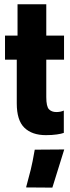

<svg xmlns="http://www.w3.org/2000/svg" viewBox="-20 -609 319 877"><path d="M2.9 -336.4H272.5V-446.3H2.9ZM56.6 -136.7Q56.6 -59.1 91.6 -25.4Q126.5 8.3 189.5 8.3Q218.3 8.3 239.7 5.1Q261.2 2 271.5 -2V-104Q264.2 -100.6 255.6 -98.9Q247.1 -97.2 237.3 -97.2Q215.8 -97.2 203.6 -109.9Q191.4 -122.6 191.4 -165.5V-589.4H60.1V-423.8L56.6 -418.5ZM219.2 248 273.4 73.7 138.7 74.7Q128.4 134.3 120.6 165.3Q112.8 196.3 99.1 247.1Z"/></svg>

Font: Roboto Flex Super Cond Bold
Style: Regular
Weight: 700
Width: 3
Designer: Berlow after Robertson
Foundry: Google
Version: Version 3.000